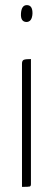

<svg xmlns="http://www.w3.org/2000/svg" viewBox="-20 -731 207 751"><path d="M62 -678Q64 -711 85 -711Q108 -711 107 -677Q105 -645 83 -645Q60 -646 62 -678ZM101 -11Q101 -3 96.5 -1.5Q92 0 66 0V-482Q66 -494 73 -497Q80 -500 101 -500Z"/></svg>

Font: Yanone Kaffeesatz Thin
Style: Regular
Weight: 250
Designer: Yanone (Cyrillic: Daniel Pouzeot)
Foundry: Yanone
Version: Version 1.003;PS 001.003;hotconv 1.0.88;makeotf.lib2.5.64775